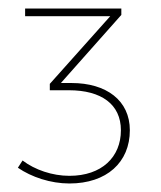

<svg xmlns="http://www.w3.org/2000/svg" viewBox="-20 -786 378 451"><path d="M148 -591H123L265 -751V-766H39V-748H239L97 -589V-574H142C218 -574 264 -541 264 -480C264 -417 219 -373 143 -373C103 -373 62 -387 33 -409L22 -392C54 -370 99 -355 143 -355C231 -355 285 -405 285 -480C285 -550 230 -591 148 -591Z"/></svg>

Font: Montserrat Thin
Style: Regular
Weight: 250
Designer: Julieta Ulanovsky
Foundry: Julieta Ulanovsky
Version: Version 4.000